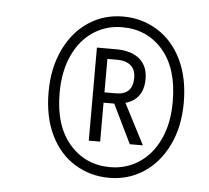

<svg xmlns="http://www.w3.org/2000/svg" viewBox="-41 -776 605 555"><g transform="rotate(5 261.5 -498.0)"><path d="M491 -499Q491 -429 465 -375.5Q439 -322 394.5 -293Q350 -264 295 -264Q240 -264 195 -291.5Q150 -319 124.5 -371.5Q99 -424 99 -496Q99 -566 125 -620Q151 -674 195.5 -703Q240 -732 295 -732Q350 -732 395 -704Q440 -676 465.5 -623.5Q491 -571 491 -499ZM459 -499Q459 -595 413.5 -648Q368 -701 295 -701Q249 -701 211.5 -676.5Q174 -652 152.5 -605.5Q131 -559 131 -496Q131 -401 177 -348Q223 -295 295 -295Q341 -295 378.5 -319.5Q416 -344 437.5 -390Q459 -436 459 -499ZM323 -484 384 -366H346L291 -479H260V-366H227V-636H282Q327 -636 351 -615.5Q375 -595 375 -558Q375 -499 323 -484ZM260 -509H293Q342 -509 342 -558Q342 -582 328 -594Q314 -606 288 -606H260Z"/></g></svg>

Font: Fira Sans Extra Condensed ExtraLight
Style: Italic
Weight: 275
Width: 3
Italic angle: -8°
Designer: Carrois Corporate & Edenspiekermann AG
Foundry: Carrois Corporate GbR & Edenspiekermann AG
Version: Version 4.203